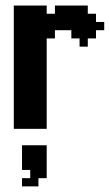

<svg xmlns="http://www.w3.org/2000/svg" viewBox="-20 -461 393 687"><path d="M29.4 -441.2H58.8V-411.8H29.4ZM58.8 -441.2H88.2V-411.8H58.8ZM88.2 -441.2H117.6V-411.8H88.2ZM29.4 -382.4H58.8V-352.9H29.4ZM29.4 -411.8H58.8V-382.4H29.4ZM88.2 -29.4H117.6V0H88.2ZM58.8 -29.4H88.2V0H58.8ZM29.4 -58.8H58.8V-29.4H29.4ZM29.4 -88.2H58.8V-58.8H29.4ZM29.4 -29.4H58.8V0H29.4ZM176.5 -441.2H205.9V-411.8H176.5ZM117.6 -441.2H147.1V-411.8H117.6ZM205.9 -441.2H235.3V-411.8H205.9ZM235.3 -441.2H264.7V-411.8H235.3ZM264.7 -441.2H294.1V-411.8H264.7ZM294.1 -411.8H323.5V-382.4H294.1ZM294.1 -382.4H323.5V-352.9H294.1ZM323.5 -382.4H352.9V-352.9H323.5ZM294.1 -352.9H323.5V-323.5H294.1ZM264.7 -352.9H294.1V-323.5H264.7ZM117.6 -29.4H147.1V0H117.6ZM117.6 -58.8H147.1V-29.4H117.6ZM88.2 -58.8H117.6V-29.4H88.2ZM58.8 -58.8H88.2V-29.4H58.8ZM58.8 -294.1H88.2V-264.7H58.8ZM58.8 -323.5H88.2V-294.1H58.8ZM29.4 -352.9H58.8V-323.5H29.4ZM58.8 -382.4H88.2V-352.9H58.8ZM88.2 -411.8H117.6V-382.4H88.2ZM117.6 -411.8H147.1V-382.4H117.6ZM147.1 -411.8H176.5V-382.4H147.1ZM147.1 -382.4H176.5V-352.9H147.1ZM147.1 -352.9H176.5V-323.5H147.1ZM117.6 -352.9H147.1V-323.5H117.6ZM88.2 -352.9H117.6V-323.5H88.2ZM117.6 -323.5H147.1V-294.1H117.6ZM117.6 -294.1H147.1V-264.7H117.6ZM117.6 -264.7H147.1V-235.3H117.6ZM117.6 -88.2H147.1V-58.8H117.6ZM88.2 -88.2H117.6V-58.8H88.2ZM88.2 -294.1H117.6V-264.7H88.2ZM88.2 -323.5H117.6V-294.1H88.2ZM88.2 -382.4H117.6V-352.9H88.2ZM117.6 -382.4H147.1V-352.9H117.6ZM176.5 -411.8H205.9V-382.4H176.5ZM205.9 -411.8H235.3V-382.4H205.9ZM235.3 -411.8H264.7V-382.4H235.3ZM264.7 -411.8H294.1V-382.4H264.7ZM264.7 -382.4H294.1V-352.9H264.7ZM235.3 -382.4H264.7V-352.9H235.3ZM205.9 -382.4H235.3V-352.9H205.9ZM176.5 -382.4H205.9V-352.9H176.5ZM58.8 -411.8H88.2V-382.4H58.8ZM58.8 -88.2H88.2V-58.8H58.8ZM58.8 -352.9H88.2V-323.5H58.8ZM29.4 -323.5H58.8V-294.1H29.4ZM29.4 -294.1H58.8V-264.7H29.4ZM29.4 -117.6H58.8V-88.2H29.4ZM58.8 -117.6H88.2V-88.2H58.8ZM88.2 -117.6H117.6V-88.2H88.2ZM117.6 -117.6H147.1V-88.2H117.6ZM88.2 -264.7H117.6V-235.3H88.2ZM58.8 -264.7H88.2V-235.3H58.8ZM29.4 -264.7H58.8V-235.3H29.4ZM29.4 -235.3H58.8V-205.9H29.4ZM29.4 -205.9H58.8V-176.5H29.4ZM29.4 -176.5H58.8V-147.1H29.4ZM58.8 -176.5H88.2V-147.1H58.8ZM58.8 -147.1H88.2V-117.6H58.8ZM88.2 -147.1H117.6V-117.6H88.2ZM29.4 -147.1H58.8V-117.6H29.4ZM117.6 -147.1H147.1V-117.6H117.6ZM117.6 -176.5H147.1V-147.1H117.6ZM117.6 -205.9H147.1V-176.5H117.6ZM117.6 -235.3H147.1V-205.9H117.6ZM88.2 -235.3H117.6V-205.9H88.2ZM58.8 -235.3H88.2V-205.9H58.8ZM58.8 -205.9H88.2V-176.5H58.8ZM88.2 -176.5H117.6V-147.1H88.2ZM88.2 -205.9H117.6V-176.5H88.2ZM235.3 -352.9H264.7V-323.5H235.3ZM264.7 -323.5H294.1V-294.1H264.7ZM117.6 58.8H147.1V88.2H117.6ZM88.2 58.8H117.6V88.2H88.2ZM58.8 58.8H88.2V88.2H58.8ZM58.8 88.2H88.2V117.6H58.8ZM88.2 88.2H117.6V117.6H88.2ZM117.6 88.2H147.1V117.6H117.6ZM117.6 117.6H147.1V147.1H117.6ZM88.2 117.6H117.6V147.1H88.2ZM58.8 117.6H88.2V147.1H58.8ZM117.6 147.1H147.1V176.5H117.6ZM88.2 147.1H117.6V176.5H88.2ZM88.2 176.5H117.6V205.9H88.2ZM58.8 176.5H88.2V205.9H58.8Z"/></svg>

Font: Jersey 20
Style: Regular
Weight: 400
Designer: Sarah Cadigan-Fried
Version: Version 1.000; ttfautohint (v1.8.4.7-5d5b)